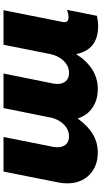

<svg xmlns="http://www.w3.org/2000/svg" viewBox="244 -838 593 1122"><g transform="rotate(90 541.0 -276.5)"><path d="M1051 -373Q1051 -345 1046 -322L982 0H780L838 -292Q840 -308 840 -315Q840 -347 823 -365Q806 -383 776 -383Q740 -383 711 -356.5Q682 -330 669 -287L611 0H409L468 -292Q470 -308 470 -315Q470 -347 453 -365Q436 -383 405 -383Q366 -383 335.5 -352Q305 -321 295 -271L241 0H39L106 -336Q109 -348 109 -356Q109 -380 80 -380Q61 -380 37 -371L72 -546Q104 -553 132 -553Q257 -553 290 -447L296 -425Q335 -487 386.5 -519Q438 -551 499 -551Q564 -551 609.5 -519.5Q655 -488 672 -433Q755 -551 870 -551Q952 -551 1001.5 -501.5Q1051 -452 1051 -373Z"/></g></svg>

Font: TypoPRO Montserrat Alternates
Style: Italic
Weight: 800
Italic angle: -11.3°
Designer: Julieta Ulanovsky
Foundry: Julieta Ulanovsky
Version: Version 6.001